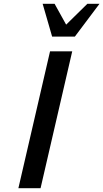

<svg xmlns="http://www.w3.org/2000/svg" viewBox="-20 -993 545 1013"><path d="M505 -973H441L329 -863L268 -973H205L255 -800H375ZM194 0 361 -722H244L77 0Z"/></svg>

Font: Perun Medium Italic
Style: Regular
Weight: 500
Italic angle: -12°
Foundry: Copyright (c) Stefan Peev, Context Ltd, 2016
Version: Version 1.026